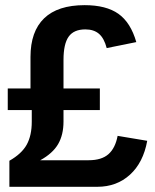

<svg xmlns="http://www.w3.org/2000/svg" viewBox="-20 -718 596 738"><path d="M432.1 -195.8 545.9 -176.8Q530.8 -93.3 479.7 -46.6Q428.7 0 354 0H16.1V-100.1Q63.5 -127 82.8 -162.1Q102.1 -197.3 102.1 -250V-294.9H9.8V-377.9H97.2V-499Q97.2 -597.2 149.7 -647.7Q202.1 -698.2 305.2 -698.2Q388.2 -698.2 435.3 -664.8Q482.4 -631.3 503.9 -556.2L390.1 -533.2Q380.4 -570.8 360.6 -587.9Q340.8 -605 308.1 -605Q263.7 -605 243.9 -577.1Q224.1 -549.3 224.1 -487.8V-377.9H363.8V-294.9H224.1V-251Q224.1 -199.7 203.4 -164.1Q182.6 -128.4 134.8 -102.1H320.8Q370.6 -102.1 397 -125.5Q423.3 -148.9 432.1 -195.8Z"/></svg>

Font: Libra Sans Modern
Style: Bold
Weight: 700
Foundry: Stefan Peev, Context Ltd
Version: Version 1.000